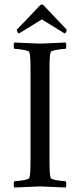

<svg xmlns="http://www.w3.org/2000/svg" viewBox="-20 -837 356 860"><path d="M167.5 -816.9Q172.4 -816.9 179.2 -809.1Q200.2 -786.1 230.2 -755.1Q260.3 -724.1 278.8 -704.1Q278.8 -699.2 275.9 -693.4Q272.9 -687.5 269 -687.5L167.5 -750Q90.8 -703.1 65.4 -687.5Q61.5 -687.5 58.3 -693.4Q55.2 -699.2 55.2 -704.1Q136.7 -788.6 155.3 -809.1Q162.1 -816.9 167.5 -816.9ZM159.7 -641.6Q173.8 -641.6 273.9 -646.5Q277.3 -642.6 277.1 -632.3Q276.9 -622.1 273.9 -618.2Q259.3 -618.2 233.9 -613.8Q208.5 -609.4 206.5 -602.5Q201.7 -586.9 201.7 -530.3V-113.3Q201.7 -56.6 206.5 -41Q208.5 -34.2 233.9 -29.8Q259.3 -25.4 273.9 -25.4Q276.9 -21.5 277.1 -11.2Q277.3 -1 273.9 2.9Q173.8 -2 159.7 -2Q144.5 -2 44.4 2.9Q41 -1 41.3 -11.2Q41.5 -21.5 44.4 -25.4Q59.1 -25.4 84.5 -29.8Q109.9 -34.2 111.8 -41Q116.7 -56.6 116.7 -113.3V-530.3Q116.7 -586.9 111.8 -602.5Q109.9 -609.4 84.5 -613.8Q59.1 -618.2 44.4 -618.2Q41.5 -622.1 41.3 -632.3Q41 -642.6 44.4 -646.5Q144.5 -641.6 159.7 -641.6Z"/></svg>

Font: Amiri
Style: Regular
Weight: 400
Designer: Khaled Hosny
Version: Version 000.108